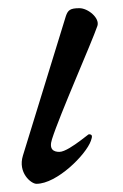

<svg xmlns="http://www.w3.org/2000/svg" viewBox="-20 -435 301 469"><path d="M69 14C119 14 190 -57 202 -91C206 -102 206 -107 197 -107C196 -107 188 -100 177 -92C161 -80 138 -64 125 -64C111 -64 99 -70 107 -95C126 -155 204 -331 218 -372C224 -391 195 -415 174 -415C151 -415 146 -410 141 -396L36 -55C23 -13 56 14 69 14Z"/></svg>

Font: EB Garamond
Style: Italic
Weight: 400
Italic angle: -17.2°
Designer: Georg Duffner and Octavio Pardo
Foundry: Georg Duffner
Version: Version 1.000;PS 001.000;hotconv 1.0.88;makeotf.lib2.5.64775